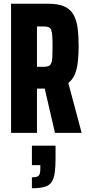

<svg xmlns="http://www.w3.org/2000/svg" viewBox="-20 -708 466 1023"><path d="M39 0V-688H237Q291 -688 323 -673.5Q355 -659 371.5 -630Q388 -601 393.5 -559Q399 -517 399 -462Q399 -419 395 -381Q391 -343 379.5 -314Q368 -285 344 -266L415 0H273L214 -254L238 -239Q233 -237 226.5 -236.5Q220 -236 210 -236H177V0ZM177 -352H212Q229 -352 238.5 -356Q248 -360 253 -371.5Q258 -383 259 -404.5Q260 -426 260 -461Q260 -496 258.5 -517Q257 -538 252.5 -549Q248 -560 238.5 -563.5Q229 -567 213 -567H177ZM150 295V237Q169 237 179 232.5Q189 228 192 217Q195 206 195 187V172H150V68H276V135Q276 182 271.5 213Q267 244 255 262Q243 280 217.5 287.5Q192 295 150 295Z"/></svg>

Font: Saira ExtraCondensed ExtraBold
Style: Regular
Weight: 800
Width: 2
Designer: Hector Gatti with collaboration of the Omnibus-Type team
Foundry: Omnibus-Type
Version: Version 1.101